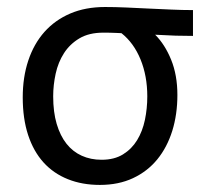

<svg xmlns="http://www.w3.org/2000/svg" viewBox="-20 -519 590 548"><path d="M422.9 -419.9Q450.7 -392.1 468.5 -348.4Q486.3 -304.7 486.3 -248Q486.3 -192.4 471.7 -145.5Q457 -98.6 429 -64.2Q400.9 -29.8 359.6 -10.5Q318.4 8.8 265.1 8.8Q214.4 8.8 173.6 -7.6Q132.8 -23.9 104.2 -55.4Q75.7 -86.9 60.3 -133.5Q44.9 -180.2 44.9 -241.2Q44.9 -298.8 60.8 -346.4Q76.7 -394 106.9 -428Q137.2 -461.9 180.7 -480.5Q224.1 -499 279.8 -499Q308.6 -499 340.1 -497.6Q371.6 -496.1 403.8 -494.6Q436 -493.2 468.3 -491.7Q500.5 -490.2 530.8 -490.2V-416.5Q505.4 -416.5 481.4 -417.2Q457.5 -418 422.9 -419.9ZM326.7 -424.3Q319.8 -424.8 312.5 -425Q305.2 -425.3 297.6 -425.5Q290 -425.8 285.2 -425.8Q280.3 -425.8 274.9 -425.8Q233.9 -425.8 206.5 -409.4Q179.2 -393.1 162.6 -367.2Q146 -341.3 138.9 -308.8Q131.8 -276.4 131.8 -244.1Q131.8 -199.2 141.8 -165.3Q151.9 -131.3 169.9 -108.6Q188 -85.9 213.4 -74.5Q238.8 -63 270 -63Q306.2 -63 331.1 -78.4Q356 -93.8 371.3 -118.9Q386.7 -144 393.6 -176.8Q400.4 -209.5 400.4 -244.1Q400.4 -302.2 381.1 -349.4Q361.8 -396.5 326.7 -424.3Z"/></svg>

Font: Code New Roman
Style: Regular
Weight: 400
Monospace: yes
Designer: Sam Radian
Foundry: Code New Roman
Version: Version 2.00 November 29, 2014